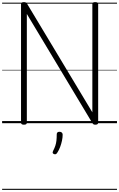

<svg xmlns="http://www.w3.org/2000/svg" viewBox="-20 -1166 1127 1817"><path d="M206 14Q179 14 179 -5V-1127Q179 -1137 186 -1141.5Q193 -1146 206 -1146Q218 -1146 224.5 -1142.5Q231 -1139 236 -1131L854 -103V-1127Q854 -1137 860.5 -1141.5Q867 -1146 881 -1146Q909 -1146 909 -1127V-5Q909 5 902 9.5Q895 14 882 14Q871 14 865 10.5Q859 7 853 -3L234 -1034V-5Q234 5 227.5 9.5Q221 14 206 14ZM490 292Q480 287 478.5 280.5Q477 274 483 261Q496 236 503.5 213.5Q511 191 514 165.5Q517 140 517 105Q517 94 523 87.5Q529 81 543 81Q558 81 565.5 89Q573 97 573 108Q573 135 566.5 165.5Q560 196 549 225.5Q538 255 522 279Q516 289 509 292.5Q502 296 490 292ZM0 621H1087V631H0ZM0 -20H1087V0H0ZM0 -505H1087V-500H0ZM0 -1141H1087V-1131H0Z"/></svg>

Font: Playwrite BR Guides
Style: Regular
Weight: 400
Designer: Veronika Burian, José Scaglione
Foundry: TypeTogether
Version: Version 1.003